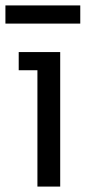

<svg xmlns="http://www.w3.org/2000/svg" viewBox="-24 -688 322 708"><path d="M114 0V-429H45V-496H198V0ZM-4 -601V-668H272V-601Z"/></svg>

Font: Atkinson Hyperlegible
Style: Regular
Weight: 400
Designer: Elliott Scott, Megan Eiswerth, Linus Boman, Theodore Petrosky
Foundry: Braille Institute
Version: Version 1.006; ttfautohint (v1.8.3)